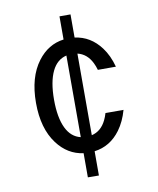

<svg xmlns="http://www.w3.org/2000/svg" viewBox="-87 -726 760 921"><g transform="rotate(-10 293.0 -265.5)"><path d="M490.7 -163.1Q475.6 -108.4 446.3 -68.4Q397 -1.5 319.8 8.3V126.5L266.1 126V8.3Q189.9 -1.5 139.6 -68.4Q83 -143.6 83 -268.6Q83 -393.6 139.6 -468.8Q189.9 -535.6 266.1 -545.4V-658.2H319.8V-545.4Q396.5 -535.6 446.3 -468.8Q475.6 -429.7 490.7 -373.5H402.8Q397.5 -392.1 390.1 -407.2Q366.2 -456.5 319.8 -467.3V-69.8Q366.2 -80.6 390.1 -129.9Q397.5 -145 402.8 -163.1ZM266.1 -69.8V-467.3Q219.7 -456.5 195.8 -407.2Q170.9 -356 170.9 -268.6Q170.9 -181.2 195.8 -129.9Q219.7 -80.6 266.1 -69.8Z"/></g></svg>

Font: Consola Mono
Style: Book
Weight: 400
Monospace: yes
Version: Version 2.001